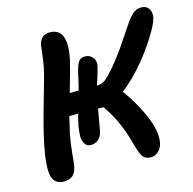

<svg xmlns="http://www.w3.org/2000/svg" viewBox="-106 -839 945 938"><g transform="rotate(-15 367.0 -370.0)"><path d="M105 -7.8Q56.2 -7.8 45.9 -53.5Q35.6 -99.1 57.1 -207Q73.7 -288.1 109.9 -412.4Q146 -536.6 151.9 -566.9Q158.2 -596.7 162.1 -633.1Q166 -669.4 168 -680.2Q178.7 -730 224.1 -730Q316.4 -730 287.1 -580.1Q280.8 -549.8 243.2 -418Q251 -418 265.6 -418.5Q280.3 -418.9 288.1 -418.9Q296.9 -450.2 304.2 -484.9Q313.5 -531.2 324.7 -551.5Q335.9 -571.8 359.9 -571.8Q383.8 -571.8 398.7 -554.7Q413.6 -537.6 408.2 -509.8Q404.3 -490.7 380.9 -418.9Q399.9 -418.9 413.6 -426.5Q427.2 -434.1 442.9 -450.2Q469.2 -477.1 496.1 -511.5Q522.9 -545.9 541 -572.3Q559.1 -598.6 598.1 -657.2Q626.5 -700.7 645 -716.3Q663.6 -731.9 688 -731.9Q712.9 -731.9 725.3 -714.6Q737.8 -697.3 732.9 -668.9Q726.6 -638.7 690.4 -581.3Q654.3 -523.9 612.8 -473.1Q555.2 -403.3 495.1 -356.9Q524.9 -316.9 551.3 -268.6Q577.6 -220.2 590.8 -183.1Q615.2 -116.7 606 -68.8Q601.6 -44.9 584.2 -28.6Q566.9 -12.2 545.9 -12.2Q516.1 -12.2 502.9 -33.4Q489.7 -54.7 472.2 -122.1Q443.8 -223.6 384.8 -308.1Q365.7 -308.1 356.9 -309.1Q353.5 -289.1 346.2 -248.8Q338.9 -208.5 336.9 -196.8Q331.5 -173.8 315.9 -159.9Q300.3 -146 277.8 -146Q257.8 -146 247.3 -162.6Q236.8 -179.2 237.5 -202.1Q238.3 -225.1 242.2 -250Q248 -280.3 256.8 -310.1H211.9Q196.8 -249 191.9 -225.1Q182.6 -175.3 178.5 -128.7Q174.3 -82 170.9 -64.9Q160.6 -7.8 105 -7.8Z"/></g></svg>

Font: Shantell Sans Bouncy
Style: Italic
Weight: 600
Italic angle: -11.31°
Designer: Stephen Nixon, Anya Danilova, Shantell Martin
Foundry: Arrow Type
Version: Version 1.006;[9816181b4]